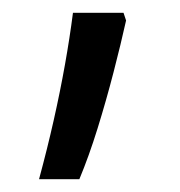

<svg xmlns="http://www.w3.org/2000/svg" viewBox="-20 -147 281 300"><path d="M41 133Q54 85 64 40.5Q74 -4 81.5 -46Q89 -88 94 -127H173L177 -115Q169 -79 157.5 -34.5Q146 10 132.5 53.5Q119 97 104 133H41Z"/></svg>

Font: Noto Sans Oriya
Style: Regular
Weight: 400
Designer: Amélie Bonet and Sol Matas
Foundry: Google LLC
Version: Version 2.006